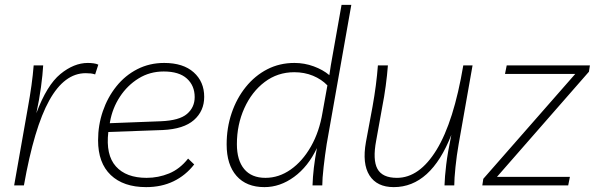

<svg xmlns="http://www.w3.org/2000/svg" viewBox="-20 -760 2445 787"><path d="M370 -455Q361 -458 352 -459Q343 -460 331 -460Q244 -460 182 -348.5Q120 -237 78 0H38L95 -323Q103 -367 109 -410Q115 -453 118 -492H157Q155 -455 148 -403Q141 -351 129 -296Q172 -411 227.5 -456.5Q283 -502 340 -502Q351 -502 363 -500.5Q375 -499 383 -495Z M579 7Q486 7 434 -42.5Q382 -92 382 -185Q382 -247 401.5 -304Q421 -361 457 -406Q493 -451 543 -476.5Q593 -502 653 -502Q731 -502 774 -463.5Q817 -425 817 -363Q817 -305 775 -268Q733 -231 647 -227L424 -219Q413 -125 455 -78Q497 -31 581 -31Q629 -31 673 -49Q717 -67 751 -110L776 -86Q741 -41 691.5 -17Q642 7 579 7ZM431 -261 430 -255 639 -263Q715 -266 746.5 -293Q778 -320 778 -362Q778 -409 746 -438Q714 -467 651 -467Q594 -467 548 -438.5Q502 -410 471.5 -363.5Q441 -317 431 -261Z M1064 7Q990 7 949.5 -39Q909 -85 909 -168Q909 -236 929.5 -296.5Q950 -357 987.5 -403.5Q1025 -450 1075.5 -476Q1126 -502 1187 -502Q1228 -502 1266 -488Q1304 -474 1330 -452L1336 -492L1380 -740H1420L1319 -169Q1312 -124 1306.5 -75.5Q1301 -27 1301 0H1261Q1263 -68 1279 -153Q1243 -77 1185.5 -35Q1128 7 1064 7ZM1068 -31Q1123 -31 1171.5 -65Q1220 -99 1254.5 -159.5Q1289 -220 1302 -299L1322 -410Q1298 -435 1263 -449.5Q1228 -464 1186 -464Q1118 -464 1065 -424Q1012 -384 981.5 -316.5Q951 -249 951 -169Q951 -103 981 -67Q1011 -31 1068 -31Z M1594 7Q1525 7 1494.5 -41Q1464 -89 1480 -178L1507 -323Q1523 -412 1529 -492H1570Q1567 -452 1561 -407.5Q1555 -363 1547 -323L1522 -184Q1507 -105 1527 -68Q1547 -31 1607 -31Q1699 -31 1769.5 -146Q1840 -261 1879 -492H1917L1860 -169Q1852 -124 1847 -75.5Q1842 -27 1842 0H1802Q1803 -35 1809 -85Q1815 -135 1830 -207Q1746 7 1594 7Z M1957 0 1961 -27 2338 -457H2050L2057 -492H2398L2394 -466L2017 -35H2316L2309 0Z"/></svg>

Font: Livvic ExtraLight
Style: Italic
Weight: 275
Italic angle: -10°
Designer: Jacques Le Bailly, Baron von Fonthausen
Version: Version 1.001; ttfautohint (v1.8.2)